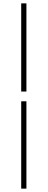

<svg xmlns="http://www.w3.org/2000/svg" viewBox="-20 -846 283 1141"><path d="M106 -302H137V-826H106ZM106 -244V275H137V-244Z"/></svg>

Font: Kinto Sans Thin
Style: Regular
Weight: 100
Designer: Authors: Ryoko NISHIZUKA  (kana & ideographs); Paul D. Hunt (Latin, Greek & Cyrillic); Wenlong ZHANG  (bopomofo); Sandol
Foundry: Adobe Systems Incorporated, ookami Inc.
Version: Version 0.001